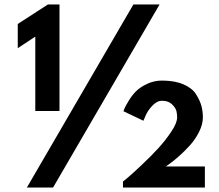

<svg xmlns="http://www.w3.org/2000/svg" viewBox="-20 -845 985 865"><path d="M60 -628V-737L196 -825H248V-345H139V-680ZM699 -825 219 0H101L581 -825ZM710 -391Q687 -391 666 -368.5Q645 -346 636 -324L626 -301L536 -344Q538 -350 542 -359Q546 -368 560.5 -392Q575 -416 593 -434Q611 -452 642.5 -467Q674 -482 710 -482Q767 -482 806.5 -465Q846 -448 863.5 -420Q881 -392 887.5 -367.5Q894 -343 894 -316Q894 -285 877 -251Q860 -217 835.5 -190Q811 -163 786 -141Q761 -119 744 -107L727 -95H903V0H534V-27Q544 -35 560.5 -49Q577 -63 619 -102.5Q661 -142 693 -177Q725 -212 751.5 -251.5Q778 -291 778 -316Q778 -330 775 -344Q772 -358 755.5 -374.5Q739 -391 710 -391Z"/></svg>

Font: Hussar
Style: BoldWeb
Weight: 700
Foundry: Cannot Into Space Fonts
Version: Version 2.00